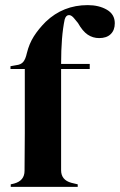

<svg xmlns="http://www.w3.org/2000/svg" viewBox="-20 -731 469 751"><path d="M22 -10 35 -13Q76 -24 76 -63L77 -210V-461H21V-472L43 -476Q62 -478 71 -489Q80 -500 85 -523Q94 -560 112.5 -589Q131 -618 159 -646Q227 -711 323 -711Q367 -711 398 -693Q429 -675 429 -640Q429 -613 413 -597.5Q397 -582 368 -582Q343 -582 323 -595.5Q303 -609 285 -641L271 -658Q260 -672 250 -672Q238 -672 233 -655Q219 -589 219 -481H331V-461H219V-210V-65Q219 -27 259 -16L284 -10V0H22Z"/></svg>

Font: DeepMind Serif Display
Style: Regular
Weight: 800
Designer: Frank Grießhammer / Modifications: Colophon Foundry
Foundry: Colophon Foundry
Version: Version 5.002